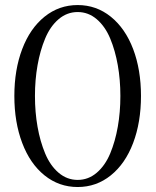

<svg xmlns="http://www.w3.org/2000/svg" viewBox="-20 -733 621 764"><path d="M420.9 -666.5Q363.3 -712.9 289.1 -712.9Q214.8 -712.9 157.2 -666.5Q99.6 -620.1 68.4 -537.8Q37.1 -455.6 37.1 -351.1Q37.1 -246.6 68.4 -164.1Q99.6 -81.5 157.2 -35.2Q214.8 11.2 289.1 11.2Q363.3 11.2 420.9 -35.2Q478.5 -81.5 509.8 -164.1Q541 -246.6 541 -351.1Q541 -455.6 509.8 -537.8Q478.5 -620.1 420.9 -666.5ZM129.4 -228.5Q119.1 -286.6 119.1 -351.1Q119.1 -415.5 129.4 -473.6Q139.6 -531.7 159.7 -579.8Q179.7 -627.9 213.1 -656.5Q246.6 -685.1 289.1 -685.1Q331.5 -685.1 365 -656.5Q398.4 -627.9 418.5 -579.8Q438.5 -531.7 448.7 -473.6Q459 -415.5 459 -351.1Q459 -286.6 448.7 -228.5Q438.5 -170.4 418.5 -122.3Q398.4 -74.2 365 -45.7Q331.5 -17.1 289.1 -17.1Q246.6 -17.1 213.1 -45.7Q179.7 -74.2 159.7 -122.3Q139.6 -170.4 129.4 -228.5Z"/></svg>

Font: Ortica Linear Light
Style: Regular
Weight: 300
Designer: Benedetta Bovani
Foundry: Collletttivo
Version: Version 2.000;Glyphs 3.1.2 (3151)